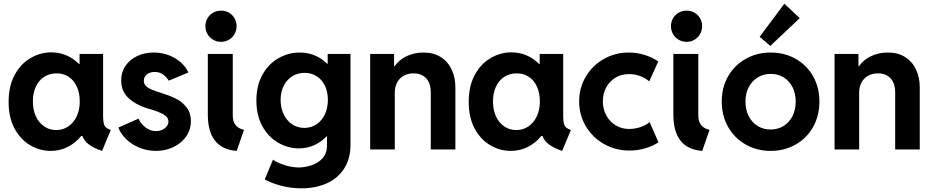

<svg xmlns="http://www.w3.org/2000/svg" viewBox="-20 -819 5109 1052"><path d="M431.2 -74.2H425.3Q393.6 -35.2 350.6 -13.7Q307.6 7.8 257.8 7.8Q198.2 7.8 145 -23.4Q91.8 -54.7 59.3 -115.5Q26.9 -176.3 27.3 -260.7Q26.9 -345.2 59.3 -406.5Q91.8 -467.8 145.5 -499.8Q199.2 -531.7 260.7 -532.2Q305.7 -532.2 344.5 -515.4Q383.3 -498.5 413.6 -467.8H416V-523.4H544.9V-178.7Q545.4 -154.3 548.8 -141.4Q552.2 -128.4 560.8 -120.8Q569.3 -113.3 586.9 -106.4L539.1 7.8Q495.6 -6.8 468.5 -26.4Q441.4 -45.9 431.2 -74.2ZM417 -262.7Q417 -310.1 400.6 -345.2Q384.3 -380.4 355.2 -398.9Q326.2 -417.5 290 -417Q252 -417 222.4 -398.2Q192.9 -379.4 176.5 -344.2Q160.2 -309.1 160.2 -262.7Q160.2 -217.3 176.3 -181.9Q192.4 -146.5 221.7 -126.5Q251 -106.4 288.1 -106.4Q325.2 -106.4 354.5 -126.5Q383.8 -146.5 400.4 -181.9Q417 -217.3 417 -262.7Z M628.4 -120.1 738.8 -168.9Q751.5 -140.6 777.6 -120.6Q803.7 -100.6 834.5 -100.6Q853.5 -100.6 869.1 -107.9Q884.8 -115.2 893.8 -127.2Q902.8 -139.2 902.8 -152.3Q902.8 -177.7 874.3 -193.1Q845.7 -208.5 800.3 -221.7L786.6 -225.6Q724.6 -244.6 684.3 -281.5Q644 -318.4 644 -378.9Q644 -423.3 667.5 -458Q690.9 -492.7 731.7 -512Q772.5 -531.2 822.8 -531.2Q866.2 -531.2 904.1 -516.8Q941.9 -502.4 970 -477.8Q998 -453.1 1012.2 -421.9L904.8 -377Q893.1 -396 874 -410.4Q855 -424.8 827.6 -424.8Q801.8 -424.8 784.9 -411.6Q768.1 -398.4 768.1 -377Q768.1 -358.9 780.3 -347.2Q792.5 -335.4 811.5 -327.9Q830.6 -320.3 872.6 -306.6Q913.1 -293.9 944.8 -278.1Q976.6 -262.2 1001.2 -231.7Q1025.9 -201.2 1025.9 -155.3Q1025.9 -108.4 1000 -71.3Q974.1 -34.2 930.2 -13.2Q886.2 7.8 834.5 7.8Q787.6 7.8 745.6 -9Q703.6 -25.9 672.9 -55.2Q642.1 -84.5 628.4 -120.1Z M1118.7 -189.5V-523.4H1255.4V-186.5Q1254.9 -121.6 1316.9 -107.4L1276.9 7.8Q1119.6 -3.9 1118.7 -189.5ZM1105.5 -675.8Q1105.5 -699.2 1116.7 -718.8Q1127.9 -738.3 1147.7 -749.5Q1167.5 -760.7 1191.4 -760.7Q1214.8 -760.7 1234.4 -749.5Q1253.9 -738.3 1265.1 -718.8Q1276.4 -699.2 1276.4 -675.8Q1276.4 -652.3 1265.1 -632.6Q1253.9 -612.8 1234.4 -601.3Q1214.8 -589.8 1191.4 -589.8Q1167.5 -589.8 1147.7 -601.3Q1127.9 -612.8 1116.7 -632.6Q1105.5 -652.3 1105.5 -675.8Z M1430.7 164.1 1475.6 55.7Q1501.5 73.7 1540.3 85.9Q1579.1 98.1 1617.2 98.6Q1653.3 98.1 1688.7 85.9Q1724.1 73.7 1747.8 47.4Q1771.5 21 1771.5 -18.6V-72.3H1770Q1739.7 -40.5 1700.7 -23.2Q1661.6 -5.9 1617.2 -5.9Q1557.6 -6.3 1504.2 -37.1Q1450.7 -67.9 1417.7 -127.2Q1384.8 -186.5 1384.8 -268.6Q1384.8 -350.1 1418 -409.7Q1451.2 -469.2 1505.9 -500.2Q1560.5 -531.2 1622.1 -531.2Q1666.5 -531.2 1704.6 -515.4Q1742.7 -499.5 1772.5 -469.7H1775.4V-523.4H1900.4V-26.4Q1900.4 51.3 1865.2 105.2Q1830.1 159.2 1769.3 186Q1708.5 212.9 1630.9 212.9Q1572.8 212.9 1519.3 198.5Q1465.8 184.1 1430.7 164.1ZM1776.4 -271.5Q1776.4 -315.9 1760.3 -349.4Q1744.1 -382.8 1715.1 -401.4Q1686 -419.9 1649.4 -419.9Q1611.3 -419.9 1581.3 -401.1Q1551.3 -382.3 1534.4 -348.6Q1517.6 -314.9 1517.6 -271.5Q1517.6 -228 1534.2 -193.1Q1550.8 -158.2 1580.3 -138.2Q1609.9 -118.2 1647.5 -118.2Q1684.6 -118.2 1714.1 -137.9Q1743.7 -157.7 1760 -192.4Q1776.4 -227.1 1776.4 -271.5Z M2008.3 -523.4H2139.2V-456.1H2142.1Q2167 -492.2 2209 -511.7Q2251 -531.2 2301.3 -531.2Q2356 -531.2 2395.3 -506.1Q2434.6 -481 2454.8 -437.7Q2475.1 -394.5 2475.1 -340.8V0H2340.3V-311.5Q2340.3 -362.8 2315.2 -389.9Q2290 -417 2245.6 -417Q2216.3 -417 2193.1 -404.5Q2169.9 -392.1 2156.5 -368.2Q2143.1 -344.2 2143.1 -310.5V0H2008.3Z M2952.1 -74.2H2946.3Q2914.6 -35.2 2871.6 -13.7Q2828.6 7.8 2778.8 7.8Q2719.2 7.8 2666 -23.4Q2612.8 -54.7 2580.3 -115.5Q2547.9 -176.3 2548.3 -260.7Q2547.9 -345.2 2580.3 -406.5Q2612.8 -467.8 2666.5 -499.8Q2720.2 -531.7 2781.7 -532.2Q2826.7 -532.2 2865.5 -515.4Q2904.3 -498.5 2934.6 -467.8H2937V-523.4H3065.9V-178.7Q3066.4 -154.3 3069.8 -141.4Q3073.2 -128.4 3081.8 -120.8Q3090.3 -113.3 3107.9 -106.4L3060.1 7.8Q3016.6 -6.8 2989.5 -26.4Q2962.4 -45.9 2952.1 -74.2ZM2938 -262.7Q2938 -310.1 2921.6 -345.2Q2905.3 -380.4 2876.2 -398.9Q2847.2 -417.5 2811 -417Q2772.9 -417 2743.4 -398.2Q2713.9 -379.4 2697.5 -344.2Q2681.2 -309.1 2681.2 -262.7Q2681.2 -217.3 2697.3 -181.9Q2713.4 -146.5 2742.7 -126.5Q2772 -106.4 2809.1 -106.4Q2846.2 -106.4 2875.5 -126.5Q2904.8 -146.5 2921.4 -181.9Q2938 -217.3 2938 -262.7Z M3153.3 -263.7Q3153.3 -338.4 3189.9 -399.7Q3226.6 -460.9 3288.8 -496.1Q3351.1 -531.2 3424.8 -531.2Q3468.8 -531.2 3511.2 -518.3Q3553.7 -505.4 3586.9 -482.4L3537.1 -373Q3515.6 -392.1 3486.8 -402.6Q3458 -413.1 3426.8 -413.1Q3384.8 -413.1 3352.1 -393.3Q3319.3 -373.5 3301.3 -339.6Q3283.2 -305.7 3283.2 -263.7Q3283.2 -221.7 3301.8 -187Q3320.3 -152.3 3353.3 -132.3Q3386.2 -112.3 3426.8 -112.3Q3460 -112.3 3491.2 -123.3Q3522.5 -134.3 3539.1 -150.4L3587.9 -39.1Q3557.6 -19 3516.1 -6.6Q3474.6 5.9 3428.7 5.9Q3353 5.9 3289.8 -29.8Q3226.6 -65.4 3189.9 -127.2Q3153.3 -189 3153.3 -263.7Z M3669.4 -189.5V-523.4H3806.2V-186.5Q3805.7 -121.6 3867.7 -107.4L3827.6 7.8Q3670.4 -3.9 3669.4 -189.5ZM3656.2 -675.8Q3656.2 -699.2 3667.5 -718.8Q3678.7 -738.3 3698.5 -749.5Q3718.3 -760.7 3742.2 -760.7Q3765.6 -760.7 3785.2 -749.5Q3804.7 -738.3 3815.9 -718.8Q3827.1 -699.2 3827.1 -675.8Q3827.1 -652.3 3815.9 -632.6Q3804.7 -612.8 3785.2 -601.3Q3765.6 -589.8 3742.2 -589.8Q3718.3 -589.8 3698.5 -601.3Q3678.7 -612.8 3667.5 -632.6Q3656.2 -652.3 3656.2 -675.8Z M3934.6 -262.7Q3934.6 -340.3 3969.7 -401.4Q4004.9 -462.4 4066.2 -496.8Q4127.4 -531.2 4202.1 -531.2Q4277.8 -531.2 4338.9 -497.1Q4399.9 -462.9 4434.8 -401.6Q4469.7 -340.3 4469.7 -262.7Q4469.7 -184.6 4434.8 -122.8Q4399.9 -61 4338.6 -26.6Q4277.3 7.8 4202.1 7.8Q4127.4 7.8 4066.2 -26.9Q4004.9 -61.5 3969.7 -123Q3934.6 -184.6 3934.6 -262.7ZM4339.8 -262.7Q4339.8 -306.6 4322.5 -341.1Q4305.2 -375.5 4274.2 -394.8Q4243.2 -414.1 4203.1 -414.1Q4163.6 -414.1 4132.1 -395Q4100.6 -376 4082.5 -341.6Q4064.5 -307.1 4064.5 -262.7Q4064.5 -217.8 4082.3 -182.6Q4100.1 -147.5 4131.6 -128.4Q4163.1 -109.4 4202.1 -109.4Q4241.2 -109.4 4272.7 -128.4Q4304.2 -147.5 4322 -182.6Q4339.8 -217.8 4339.8 -262.7ZM4142.1 -617.2 4277.8 -798.8 4361.8 -719.7 4200.7 -567.4Z M4552.7 -523.4H4683.6V-456.1H4686.5Q4711.4 -492.2 4753.4 -511.7Q4795.4 -531.2 4845.7 -531.2Q4900.4 -531.2 4939.7 -506.1Q4979 -481 4999.3 -437.7Q5019.5 -394.5 5019.5 -340.8V0H4884.8V-311.5Q4884.8 -362.8 4859.6 -389.9Q4834.5 -417 4790 -417Q4760.7 -417 4737.5 -404.5Q4714.4 -392.1 4700.9 -368.2Q4687.5 -344.2 4687.5 -310.5V0H4552.7Z"/></svg>

Font: Reddit Sans Strawberry
Style: Bold
Weight: 700
Designer: Stephen Hutchings
Foundry: Reddit
Version: Version 1.013